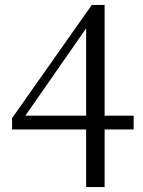

<svg xmlns="http://www.w3.org/2000/svg" viewBox="-20 -760 579 780"><path d="M83 -290 330 -645V-290ZM523 -290H405V-740H353L29 -280V-234H330V0H405V-234H523Z"/></svg>

Font: Shippori Mincho
Style: Regular
Weight: 400
Designer: Bonji Tadano  Ryoko NISHIZUKA  (kana & ideographs); Frank Grießhammer (Latin, Greek & Cyrillic); Wenlong ZHANG  (bopomof
Foundry: Adobe Systems Incorporated
Version: Version 1.003;PS 1.001;hotconv 16.6.54;makeotf.lib2.5.65590